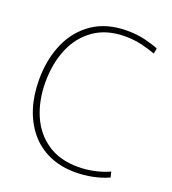

<svg xmlns="http://www.w3.org/2000/svg" viewBox="-137 -842 855 957"><g transform="rotate(20 291.0 -364.0)"><path d="M371 12Q293 12 231.5 -15.5Q170 -43 128.5 -93.5Q87 -144 65.5 -211.5Q44 -279 44 -361Q44 -468 81.5 -554Q119 -640 193 -690Q267 -740 375 -740Q428 -740 472 -729Q516 -718 542 -707L537 -678Q506 -690 463.5 -700Q421 -710 376 -710Q278 -710 211.5 -664Q145 -618 111.5 -539Q78 -460 78 -361Q78 -263 111.5 -185.5Q145 -108 211 -63Q277 -18 375 -18Q419 -18 462 -27.5Q505 -37 539 -53L546 -24Q507 -6 461.5 3Q416 12 371 12Z"/></g></svg>

Font: Murecho Thin ExtraLight
Style: Regular
Weight: 250
Version: Version 1.010